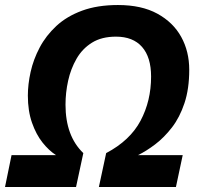

<svg xmlns="http://www.w3.org/2000/svg" viewBox="-40 -745 799 765"><path d="M-20 0 6 -127H183Q155 -145 129.5 -177Q104 -209 87.5 -256Q71 -303 71 -364Q71 -409 82 -458.5Q93 -508 118 -555.5Q143 -603 184.5 -641.5Q226 -680 287 -702.5Q348 -725 430 -725Q524 -725 587 -690.5Q650 -656 682 -598Q714 -540 714 -467Q714 -391 695 -334Q676 -277 645 -237Q614 -197 578.5 -170Q543 -143 510 -127H688L661 0H354L383 -135Q478 -185 520 -264Q562 -343 562 -440Q562 -517 526 -558Q490 -599 422 -599Q365 -599 326.5 -575Q288 -551 265 -511Q242 -471 231.5 -423.5Q221 -376 221 -328Q221 -203 292 -135L263 0Z"/></svg>

Font: Noto IKEA Latin
Style: Bold Italic
Weight: 700
Italic angle: -12°
Designer: Monotype Design Team
Foundry: Monotype Imaging Inc.
Version: Version 1.0